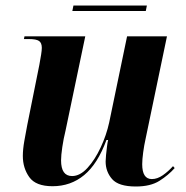

<svg xmlns="http://www.w3.org/2000/svg" viewBox="-20 -668 675 698"><path d="M474 10Q411 10 387.5 -17Q364 -44 364 -81Q364 -89 365.5 -104.5Q367 -120 369 -135.5Q371 -151 373 -159H367Q335 -72 286 -31.5Q237 9 171 9Q110 9 86.5 -24Q63 -57 63 -101Q63 -125 68.5 -156Q74 -187 79 -213L123 -432Q127 -454 129.5 -469.5Q132 -485 132 -494Q132 -512 122 -519Q112 -526 85 -526H67L69 -536H290L218 -192Q211 -164 206.5 -133.5Q202 -103 202 -85Q202 -28 242 -28Q271 -28 298 -57.5Q325 -87 346 -132Q367 -177 377 -223L442 -536H587L509 -162Q504 -140 500.5 -114Q497 -88 497 -71Q497 -17 532 -17Q552 -17 572 -31Q592 -45 609 -64L615 -57Q592 -31 559.5 -10.5Q527 10 474 10ZM243 -628 247 -648H514L510 -628Z"/></svg>

Font: Noto Serif Display SemiCondensed
Style: Bold Italic
Weight: 700
Width: 4
Italic angle: -12°
Designer: Monotype Design Team
Foundry: Monotype Imaging Inc.
Version: Version 2.009